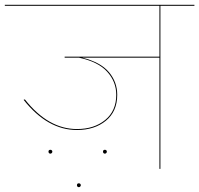

<svg xmlns="http://www.w3.org/2000/svg" viewBox="-30 -700 826 796"><path d="M776 -676H635V0H631V-461H311Q387 -442 421.5 -401Q456 -360 456 -307Q456 -238 409 -199.5Q362 -161 289 -161Q167 -161 68 -286L73 -288Q170 -165 289 -165Q360 -165 406 -202.5Q452 -240 452 -307Q452 -361 414.5 -402.5Q377 -444 297 -461H238V-465H631V-676H-10V-680H776ZM187 -71Q187 -68 184.5 -65.5Q182 -63 179 -63Q175 -63 173 -65.5Q171 -68 171 -71Q171 -79 179 -79Q182 -79 184.5 -77Q187 -75 187 -71ZM413 -71Q413 -68 410.5 -65.5Q408 -63 405 -63Q401 -63 399 -65.5Q397 -68 397 -71Q397 -79 405 -79Q408 -79 410.5 -77Q413 -75 413 -71ZM305 68Q305 71 302.5 73.5Q300 76 297 76Q293 76 291 73.5Q289 71 289 68Q289 60 297 60Q300 60 302.5 62Q305 64 305 68Z"/></svg>

Font: FiraGO Four
Style: Regular
Weight: 100
Designer: bBox Type
Foundry: bBox Type GmbH
Version: Version 1.001